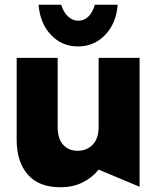

<svg xmlns="http://www.w3.org/2000/svg" viewBox="-20 -774 655 806"><path d="M233 12Q287 12 327.5 -8.5Q368 -29 394 -62L566 10V-531H394V-241Q394 -192 369 -166.5Q344 -141 306 -141Q268 -141 245 -166.5Q222 -192 222 -241V-531H50V-186Q50 -95 96.5 -41.5Q143 12 233 12ZM309 -687Q285 -687 265.5 -705Q246 -723 237 -754H142Q148 -676 194 -627.5Q240 -579 307 -579Q375 -579 421.5 -627.5Q468 -676 474 -754H378Q369 -722 351 -704.5Q333 -687 309 -687Z"/></svg>

Font: Geom ExtraBold
Style: Bold
Weight: 800
Version: Version 1.102